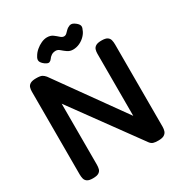

<svg xmlns="http://www.w3.org/2000/svg" viewBox="-201 -1013 1097 1164"><g transform="rotate(-30 347.5 -431.0)"><path d="M112 9Q85 9 72.5 0.5Q60 -8 56.5 -22Q53 -36 53 -52V-632Q53 -647 57 -660Q61 -673 74.5 -681Q88 -689 115 -689Q145 -689 156.5 -682.5Q168 -676 178 -664L512 -197V-632Q512 -647 516 -660Q520 -673 533 -681Q546 -689 573 -689Q601 -689 613.5 -680.5Q626 -672 629.5 -658Q633 -644 633 -627V-51Q633 -35 628.5 -21.5Q624 -8 610.5 0.5Q597 9 569 9Q547 9 534.5 5Q522 1 512 -12L173 -478V-51Q173 -35 169.5 -21.5Q166 -8 153 0.5Q140 9 112 9ZM296 -871Q321 -871 337 -859Q353 -847 365.5 -835.5Q378 -824 390 -824Q401 -824 409.5 -832Q418 -840 426.5 -849Q435 -858 446 -862Q453 -867 463.5 -866.5Q474 -866 484 -859Q504 -846 510 -833Q516 -820 507 -803Q501 -784 484 -766Q467 -748 444.5 -737.5Q422 -727 398 -727Q376 -727 359.5 -738.5Q343 -750 329.5 -762Q316 -774 302 -774Q283 -774 270 -765Q257 -756 251 -746Q244 -736 234 -732.5Q224 -729 205 -742Q185 -757 181 -771Q177 -785 189 -803Q199 -821 217 -836.5Q235 -852 256 -861.5Q277 -871 296 -871Z"/></g></svg>

Font: Fredoka Medium
Style: Regular
Weight: 500
Designer: Ben Nathan
Foundry: Milena B. Brandão, Ben Nathan
Version: Version 2.001